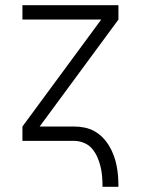

<svg xmlns="http://www.w3.org/2000/svg" viewBox="-20 -540 540 736"><path d="M373 176Q373 156 371.5 137Q370 118 365.5 99Q361 80 353 62Q345 44 332.5 29.5Q320 15 301.5 7.5Q283 0 264 0H66V-55L368 -465H66V-520H434V-465L132 -55H264Q284 -55 304 -51Q324 -47 342 -37Q360 -27 374 -12.5Q388 2 398.5 19.5Q409 37 416 56Q423 75 427 95Q431 115 432.5 135Q434 155 434 176Z"/></svg>

Font: Iosevka Fixed SS04 Light
Style: Regular
Weight: 300
Monospace: yes
Designer: Belleve Invis
Foundry: Belleve Invis
Version: Version 32.5.0